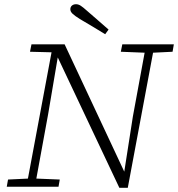

<svg xmlns="http://www.w3.org/2000/svg" viewBox="-20 -884 843 909"><path d="M12 0 18 -34 123 -39H140L263 -34L257 0ZM105 0 229 -663H262L208 -344L145 0ZM552 -639 559 -674H803L797 -639L695 -634H677ZM588 -72 563 -37 609 -332 672 -674H712L585 5H545L254 -611L241 -614L238 -636L122 -639L129 -674H286L568 -72ZM494 -744 478 -722Q448 -740 418 -758.5Q388 -777 358 -794Q334 -809 323.5 -819Q313 -829 313 -840Q313 -851 320.5 -857.5Q328 -864 340 -864Q351 -864 362 -857Q373 -850 393 -832Q417 -811 442.5 -789Q468 -767 494 -744Z"/></svg>

Font: Source Serif 4 Light
Style: Italic
Weight: 300
Italic angle: -12°
Designer: Frank Grießhammer
Foundry: Adobe Systems Incorporated
Version: Version 4.004;hotconv 1.0.116;makeotfexe 2.5.65601